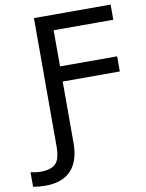

<svg xmlns="http://www.w3.org/2000/svg" viewBox="-195 -797 815 1073"><g transform="rotate(-10 213.0 -260.0)"><path d="M508.8 -727.1H73.7V0C73.7 30.3 70.3 54.2 64 72.3C50.8 107.9 19.5 125 -41.5 125C-55.7 125 -71.3 123 -89.4 118.7H-94.7V200.7C-69.8 204.6 -46.4 206.5 -23.9 206.5C101.1 206.5 170.4 136.7 170.4 0V-350.1H494.6V-436H170.4V-641.1H508.8Z"/></g></svg>

Font: SG Kara Light
Style: Regular
Weight: 400
Designer: Damoon Khanjanzadeh
Version: Version 1.000